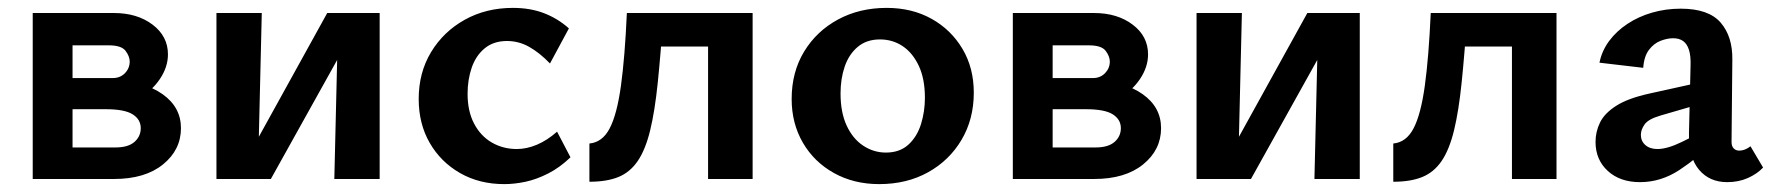

<svg xmlns="http://www.w3.org/2000/svg" viewBox="-20 -454 4493 487"><path d="M63 0V-421H269Q328 -421 367 -391.5Q406 -362 406 -316Q406 -284 385.5 -253.5Q365 -223 330.5 -204Q296 -185 253 -185L272 -248Q346 -248 392.5 -215Q439 -182 439 -129Q439 -74 393.5 -37Q348 0 269 0ZM164 -80H273Q305 -80 321 -94Q337 -108 337 -129Q337 -151 316.5 -164Q296 -177 248 -177H134V-256H266Q285 -256 297 -268.5Q309 -281 309 -298Q309 -311 298.5 -325Q288 -339 256 -339H164Z M828 0 838 -421H943V0ZM529 0V-421H644L634 0ZM605 0V-50L810 -421H872V-368L667 0Z M1259 13Q1196 13 1147 -15Q1098 -43 1070 -91.5Q1042 -140 1042 -203Q1042 -270 1073.5 -322Q1105 -374 1159 -404Q1213 -434 1281 -434Q1325 -434 1360 -420.5Q1395 -407 1423 -382L1375 -293Q1349 -320 1322.5 -335Q1296 -350 1266 -350Q1232 -350 1209.5 -331.5Q1187 -313 1176.5 -282.5Q1166 -252 1166 -216Q1166 -172 1182.5 -140.5Q1199 -109 1227.5 -92.5Q1256 -76 1291 -76Q1316 -76 1342 -87Q1368 -98 1393 -120L1427 -55Q1400 -29 1370.5 -14Q1341 1 1313 7Q1285 13 1259 13Z M1475 7V-90Q1508 -93 1526.5 -128.5Q1545 -164 1555 -236.5Q1565 -309 1570 -421H1663Q1656 -319 1648.5 -245.5Q1641 -172 1629 -123Q1617 -74 1597.5 -45.5Q1578 -17 1548.5 -5Q1519 7 1475 7ZM1776 0V-421H1889V0ZM1628 -336V-421H1824V-336Z M2210 13Q2146 13 2095.5 -15Q2045 -43 2016.5 -92Q1988 -141 1988 -203Q1988 -271 2019.5 -323Q2051 -375 2105.5 -404.5Q2160 -434 2229 -434Q2293 -434 2342.5 -406.5Q2392 -379 2421 -330.5Q2450 -282 2450 -219Q2450 -152 2419 -99.5Q2388 -47 2334 -17Q2280 13 2210 13ZM2227 -67Q2262 -67 2284 -87Q2306 -107 2316 -139Q2326 -171 2326 -206Q2326 -254 2310.5 -287Q2295 -320 2269.5 -337Q2244 -354 2212 -354Q2178 -354 2155.5 -335Q2133 -316 2122.5 -285Q2112 -254 2112 -217Q2112 -169 2127.5 -135.5Q2143 -102 2169.5 -84.5Q2196 -67 2227 -67Z M2549 0V-421H2755Q2814 -421 2853 -391.5Q2892 -362 2892 -316Q2892 -284 2871.5 -253.5Q2851 -223 2816.5 -204Q2782 -185 2739 -185L2758 -248Q2832 -248 2878.5 -215Q2925 -182 2925 -129Q2925 -74 2879.5 -37Q2834 0 2755 0ZM2650 -80H2759Q2791 -80 2807 -94Q2823 -108 2823 -129Q2823 -151 2802.5 -164Q2782 -177 2734 -177H2620V-256H2752Q2771 -256 2783 -268.5Q2795 -281 2795 -298Q2795 -311 2784.5 -325Q2774 -339 2742 -339H2650Z M3314 0 3324 -421H3429V0ZM3015 0V-421H3130L3120 0ZM3091 0V-50L3296 -421H3358V-368L3153 0Z M3514 7V-90Q3547 -93 3565.5 -128.5Q3584 -164 3594 -236.5Q3604 -309 3609 -421H3702Q3695 -319 3687.5 -245.5Q3680 -172 3668 -123Q3656 -74 3636.5 -45.5Q3617 -17 3587.5 -5Q3558 7 3514 7ZM3815 0V-421H3928V0ZM3667 -336V-421H3863V-336Z M4361 8Q4316 8 4289.5 -23.5Q4263 -55 4264 -116L4268 -286Q4269 -312 4264 -327.5Q4259 -343 4249 -350Q4239 -357 4224 -357Q4209 -357 4192 -350.5Q4175 -344 4162.5 -327.5Q4150 -311 4148 -282L4037 -295Q4043 -325 4061.5 -350Q4080 -375 4108 -393.5Q4136 -412 4170.5 -422Q4205 -432 4243 -432Q4314 -432 4344.5 -396.5Q4375 -361 4374 -302L4372 -94Q4372 -83 4377.5 -77.5Q4383 -72 4391 -72Q4399 -72 4406.5 -75Q4414 -78 4420 -83L4452 -29Q4437 -13 4413.5 -2.5Q4390 8 4361 8ZM4140 8Q4089 8 4058 -20.5Q4027 -49 4027 -94Q4027 -120 4038.5 -143.5Q4050 -167 4080 -186Q4110 -205 4165 -217L4328 -253L4333 -202L4192 -161Q4161 -152 4151.5 -138.5Q4142 -125 4142 -112Q4142 -96 4153.5 -86Q4165 -76 4184 -76Q4209 -76 4246 -94Q4283 -112 4329 -136L4331 -97Q4287 -54 4240 -23Q4193 8 4140 8Z"/></svg>

Font: Ysabeau Office
Style: Bold
Weight: 700
Designer: Christian Thalmann (Catharsis Fonts)
Version: Version 2.001;gftools[0.9.30]; featfreeze: tnum,lnum,ss02